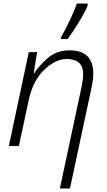

<svg xmlns="http://www.w3.org/2000/svg" viewBox="-20 -827 606 1087"><path d="M319 240H376L499 -334Q503 -352 505.5 -372Q508 -392 508 -411Q508 -542 373 -542Q301 -542 251 -498.5Q201 -455 174 -413H171L190 -532H143L30 0H87L141 -253Q164 -366 228 -429.5Q292 -493 359 -493Q451 -493 451 -405Q451 -383 443 -341ZM326 -606H363Q392 -645 426.5 -701.5Q461 -758 476 -795V-807H415Q400 -763 373.5 -708.5Q347 -654 326 -617Z"/></svg>

Font: Noto Sans UI Light
Style: Italic
Weight: 300
Italic angle: -12°
Designer: Monotype Design Team
Foundry: Monotype Imaging Inc.
Version: Version 1.901